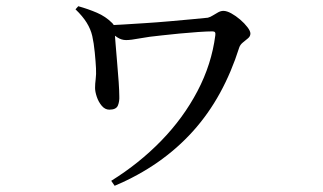

<svg xmlns="http://www.w3.org/2000/svg" viewBox="-20 -543 1040 618"><path d="M338 39Q428 -17 499 -90Q570 -163 615.5 -249.5Q661 -336 673 -429Q674 -436 672 -439Q670 -442 664 -442Q647 -442 618 -440Q589 -438 557.5 -435Q526 -432 500 -429Q459 -425 430 -419.5Q401 -414 386 -414Q371 -414 358 -422.5Q345 -431 324 -447L325 -462Q343 -462 375 -464Q407 -466 446.5 -468.5Q486 -471 525.5 -474.5Q565 -478 597.5 -481Q630 -484 649 -486Q657 -488 665.5 -493.5Q674 -499 682.5 -503.5Q691 -508 699 -508Q710 -508 724.5 -500Q739 -492 753 -480Q767 -468 776.5 -455.5Q786 -443 786 -435Q786 -426 778 -419.5Q770 -413 761.5 -406Q753 -399 750 -390Q725 -311 688 -243.5Q651 -176 601 -120.5Q551 -65 488 -21Q425 23 349 55ZM332 -190Q318 -190 307.5 -202.5Q297 -215 291.5 -231.5Q286 -248 286 -260Q286 -273 288 -288.5Q290 -304 289 -323Q288 -344 285 -374.5Q282 -405 277 -427Q272 -449 259 -470Q246 -491 223 -513L232 -523Q264 -514 292 -502Q320 -490 341 -469Q348 -462 348.5 -454.5Q349 -447 349 -441Q350 -429 352 -402Q354 -375 357 -342Q360 -309 362 -279Q364 -249 364 -234Q365 -217 359.5 -203.5Q354 -190 332 -190Z"/></svg>

Font: Noto Serif JP ExtraLight Medium
Style: Regular
Weight: 500
Version: Version 2.003-H1;hotconv 1.1.1;makeotfexe 2.6.0